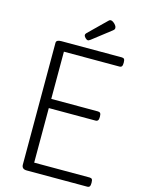

<svg xmlns="http://www.w3.org/2000/svg" viewBox="-193 -1512 1198 1618"><g transform="rotate(15 406.5 -703.0)"><path d="M207 0Q185 0 174 -10Q163 -20 163 -40V-1101Q163 -1115 174 -1121.5Q185 -1128 207 -1128H735Q750 -1128 756 -1119.5Q762 -1111 762 -1088Q762 -1066 756 -1057Q750 -1048 735 -1048H251V-636H658Q673 -636 679.5 -627.5Q686 -619 686 -596Q686 -574 679.5 -565Q673 -556 658 -556H251V-80H735Q750 -80 756 -71.5Q762 -63 762 -40Q762 -18 756 -9Q750 0 735 0ZM422 -1193Q410 -1193 397.5 -1206Q385 -1219 385 -1230Q385 -1234 386.5 -1238Q388 -1242 394 -1248L544 -1395Q549 -1400 553.5 -1403Q558 -1406 566 -1406Q575 -1406 587.5 -1397Q600 -1388 609 -1376Q618 -1364 618 -1353Q618 -1346 615.5 -1341Q613 -1336 603 -1328L442 -1203Q435 -1199 430.5 -1196Q426 -1193 422 -1193Z"/></g></svg>

Font: Playwrite CL
Style: Regular
Weight: 400
Designer: Veronika Burian, José Scaglione
Foundry: TypeTogether
Version: Version 1.002